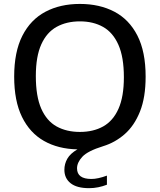

<svg xmlns="http://www.w3.org/2000/svg" viewBox="-20 -770 834 1002"><path d="M445 212Q381 212 348.5 186.2Q316 160.5 316 116Q316 85.5 331.2 58.5Q346.5 31.5 384 9.5Q283.5 7.5 209.5 -34.5Q135.5 -76.5 94.8 -159.8Q54 -243 54 -370Q54 -499.5 96.8 -583.5Q139.5 -667.5 216.8 -708.5Q294 -749.5 397 -749.5Q499.5 -749.5 576.8 -709Q654 -668.5 697 -584.5Q740 -500.5 740 -370Q740 -261.5 710.5 -187.8Q681 -114 630.8 -70Q580.5 -26 518 -7Q437.5 18 409.8 48Q382 78 382 108.5Q382 164 457 164Q490.5 164 538 146.5V194Q516 202.5 493 207.2Q470 212 445 212ZM397 -81.5Q467 -81.5 518.5 -110.2Q570 -139 598.2 -202Q626.5 -265 626.5 -367Q626.5 -472 598 -536.2Q569.5 -600.5 518 -629.5Q466.5 -658.5 397 -658.5Q327.5 -658.5 275.8 -630Q224 -601.5 195.5 -538.5Q167 -475.5 167 -373Q167 -267.5 195.2 -203.2Q223.5 -139 275.2 -110.2Q327 -81.5 397 -81.5Z"/></svg>

Font: Encode Sans SmExp Md
Style: Regular
Weight: 500
Width: 6
Designer: Multiple Designers
Foundry: Impallari Type
Version: Version 3.002; ttfautohint (v1.8.3) -l 8 -r 50 -G 200 -x 14 